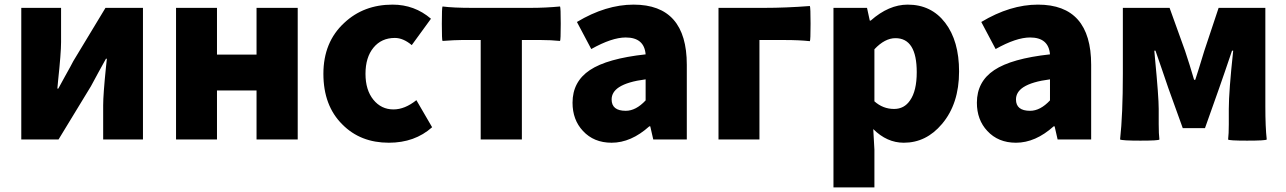

<svg xmlns="http://www.w3.org/2000/svg" viewBox="-20 -603 5560 830"><path d="M72 0V-569H244V-421Q244 -374 231 -253Q229 -231 228 -220H232Q240 -235 261 -273Q288 -321 297 -339L436 -569H598V-284V0H426V-148Q426 -194 438 -312Q441 -337 442 -349H438Q429 -333 406 -291Q382 -246 373 -230L233 0Z M741 0V-569H918V-367H1089V-569H1267V-284V0H1089V-212H918V0Z M1661 14Q1538 14 1460 -65Q1378 -146 1378 -284Q1378 -421 1468 -504Q1552 -583 1677 -583Q1772 -583 1843 -522L1760 -408Q1723 -439 1687 -439Q1629 -439 1594.5 -397Q1560 -355 1560 -284Q1560 -214 1594 -172Q1628 -130 1681 -130Q1730 -130 1780 -170L1848 -53Q1773 14 1661 14Z M2058 0V-430H1975Q1947 -430 1893 -426Q1890 -429 1890 -500Q1890 -571 1893 -575Q1940 -569 2020 -569H2147H2274Q2338 -569 2401 -575Q2404 -571 2404 -500Q2404 -429 2401 -426Q2361 -430 2319 -430H2236V0Z M2624 14Q2547 14 2500 -37Q2455 -85 2455 -159Q2455 -250 2530 -300Q2605 -350 2771 -368Q2765 -441 2685 -441Q2625 -441 2536 -391L2474 -508Q2599 -583 2719 -583Q2949 -583 2949 -323V-161V0H2804L2791 -57H2787Q2708 14 2624 14ZM2685 -124Q2729 -124 2771 -169V-260Q2693 -250 2656 -226Q2624 -205 2624 -173Q2624 -124 2685 -124Z M3086 0V-284V-569H3284Q3377 -569 3481 -577Q3484 -571 3484 -500Q3484 -429 3481 -425Q3436 -430 3372 -430H3263V0Z M3583 207V-181V-569H3728L3740 -514H3744Q3822 -583 3904 -583Q4006 -583 4066 -504.5Q4126 -426 4126 -294Q4126 -154 4052 -67Q3984 14 3887 14Q3814 14 3755 -45L3760 44V207ZM3845 -132Q3889 -132 3914 -169Q3943 -210 3943 -291Q3943 -438 3851 -438Q3805 -438 3760 -390V-277V-165Q3797 -132 3845 -132Z M4372 14Q4295 14 4248 -37Q4203 -85 4203 -159Q4203 -250 4278 -300Q4353 -350 4519 -368Q4513 -441 4433 -441Q4373 -441 4284 -391L4222 -508Q4347 -583 4467 -583Q4697 -583 4697 -323V-161V0H4552L4539 -57H4535Q4456 14 4372 14ZM4433 -124Q4477 -124 4519 -169V-260Q4441 -250 4404 -226Q4372 -205 4372 -173Q4372 -124 4433 -124Z M4910 5Q4831 5 4822 0Q4834 -107 4834 -284V-569H5036L5103 -383Q5110 -361 5123 -321Q5136 -279 5142 -258H5147Q5152 -275 5163 -308Q5178 -356 5186 -383L5248 -569H5450V-284V-142Q5450 -53 5456 0Q5452 5 5371 5Q5291 5 5289 0Q5292 -24 5292 -66V-132Q5292 -208 5311 -384H5306Q5297 -356 5275 -293Q5257 -243 5250 -221L5189 -49H5093L5031 -221Q5023 -246 5003 -303Q4983 -360 4975 -384H4970Q4971 -374 4973 -350Q4989 -184 4989 -132V-66Q4989 -24 4992 0Q4990 5 4910 5Z"/></svg>

Font: GenSekiGothic TW H
Style: Regular
Weight: 900
Version: Version 1.501;PS 1;hotconv 16.6.51;makeotf.lib2.5.65220